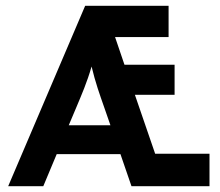

<svg xmlns="http://www.w3.org/2000/svg" viewBox="-20 -645 762 665"><path d="M8.3 0H129.9L176.4 -111.1H397.2L435.4 0H705.6V-112.5H517.4L447.2 -316.7H584.7V-420.8H411.1L378.5 -516.7H563.9V-625H275ZM218.1 -211.1 245.1 -275C262.5 -316.7 281.2 -359 297.2 -414.6C310.4 -359 325.7 -316.7 340.3 -275L362.5 -211.1Z"/></svg>

Font: Afacad
Style: Bold
Weight: 700
Designer: Kristian Moeller
Foundry: Dicotype
Version: Version 1.000